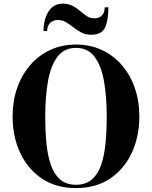

<svg xmlns="http://www.w3.org/2000/svg" viewBox="-20 -999 815 1030"><path d="M289.6 -891.6Q264.9 -891.6 249 -876Q233.2 -860.4 233.2 -832.5H213.6Q213.6 -896.2 240.7 -937.9Q267.8 -979.5 315.7 -979.5Q347.2 -979.5 369.6 -967.5Q392.1 -955.6 409.9 -940.1Q427.7 -924.6 445.6 -912.6Q463.4 -900.6 485.6 -900.6Q512.2 -900.6 527 -916.3Q541.7 -931.9 541.7 -959.7H561.5Q561.5 -888.4 543.2 -850.6Q524.9 -812.7 469.5 -812.7Q439 -812.7 416.3 -824.7Q393.6 -836.7 374 -852.2Q354.5 -867.7 334.5 -879.6Q314.5 -891.6 289.6 -891.6ZM387.7 10Q281.2 10 205.1 -40.9Q128.9 -91.8 88.3 -179Q47.6 -266.1 47.6 -375Q47.6 -456.8 72 -526.7Q96.4 -596.7 141.5 -649.2Q186.5 -701.7 249 -730.8Q311.5 -760 387.7 -760Q463.9 -760 526.4 -730.8Q588.9 -701.7 633.9 -649.2Q679 -596.7 703.2 -526.7Q727.5 -456.8 727.5 -375Q727.5 -266.1 686.9 -179Q646.2 -91.8 570.2 -40.9Q494.1 10 387.7 10ZM387.7 -742.2Q323.2 -742.2 287.4 -693.5Q251.5 -644.8 237.1 -561.6Q222.7 -478.5 222.7 -375Q222.7 -297.4 229.1 -230.6Q235.6 -163.8 253.1 -113.8Q270.5 -63.7 303 -35.8Q335.4 -7.8 387.7 -7.8Q439.9 -7.8 472.4 -35.8Q504.9 -63.7 522.3 -113.8Q539.8 -163.8 546.1 -230.6Q552.5 -297.4 552.5 -375Q552.5 -478.5 538.2 -561.6Q523.9 -644.8 488 -693.5Q452.1 -742.2 387.7 -742.2Z"/></svg>

Font: Bodoni* 11
Style: Bold
Weight: 700
Version: Version 2.000; ttfautohint (v1.8.1)